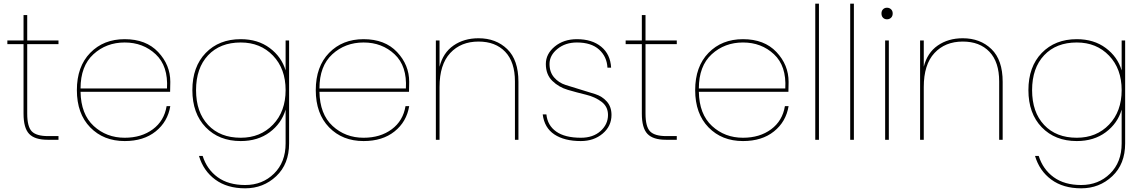

<svg xmlns="http://www.w3.org/2000/svg" viewBox="-20 -760 6223 1044"><path d="M108 -142V-520H20V-540H108V-678H128V-540H298V-520H128V-142Q128 -71 153 -45.5Q178 -20 241 -20H298V0H239Q169 0 138.5 -32Q108 -64 108 -142Z M418 -279H888Q895 -401 826.5 -465Q758 -529 658 -529Q558 -529 488 -465Q418 -401 418 -279ZM906 -183Q892 -98 826.5 -45.5Q761 7 658 7Q543 7 470.5 -67.5Q398 -142 398 -270Q398 -398 470.5 -472.5Q543 -547 658 -547Q774 -547 840 -477Q906 -407 906 -315Q906 -279 905 -261H418Q420 -139 489.5 -75Q559 -11 658 -11Q749 -11 811 -57Q873 -103 886 -183Z M1289 -547Q1382 -547 1446.5 -499Q1511 -451 1533 -377V-540H1552V20Q1552 132 1482 198Q1412 264 1313 264Q1215 264 1150.5 216.5Q1086 169 1062 88H1082Q1105 161 1163.5 203.5Q1222 246 1313 246Q1407 246 1470 184Q1533 122 1533 20V-164Q1511 -89 1446.5 -41Q1382 7 1289 7Q1171 7 1098.5 -68Q1026 -143 1026 -270Q1026 -397 1098.5 -472Q1171 -547 1289 -547ZM1289 -529Q1177 -529 1111.5 -459.5Q1046 -390 1046 -270Q1046 -150 1111.5 -80.5Q1177 -11 1289 -11Q1396 -11 1464.5 -82.5Q1533 -154 1533 -270Q1533 -386 1464.5 -457.5Q1396 -529 1289 -529Z M1717 -279H2187Q2194 -401 2125.5 -465Q2057 -529 1957 -529Q1857 -529 1787 -465Q1717 -401 1717 -279ZM2205 -183Q2191 -98 2125.5 -45.5Q2060 7 1957 7Q1842 7 1769.5 -67.5Q1697 -142 1697 -270Q1697 -398 1769.5 -472.5Q1842 -547 1957 -547Q2073 -547 2139 -477Q2205 -407 2205 -315Q2205 -279 2204 -261H1717Q1719 -139 1788.5 -75Q1858 -11 1957 -11Q2048 -11 2110 -57Q2172 -103 2185 -183Z M2780 0V-317Q2780 -423 2727 -478.5Q2674 -534 2582 -534Q2486 -534 2428 -471.5Q2370 -409 2370 -287V0H2350V-540H2370V-397Q2389 -473 2446 -512.5Q2503 -552 2582 -552Q2677 -552 2738 -493Q2799 -434 2799 -315V0Z M3305 -135Q3305 -74 3257 -33.5Q3209 7 3138 7Q3049 7 2994.5 -29Q2940 -65 2931 -138H2951Q2957 -78 3004.5 -44.5Q3052 -11 3139 -11Q3205 -11 3245.5 -47.5Q3286 -84 3286 -135Q3286 -180 3251 -206.5Q3216 -233 3166.5 -245Q3117 -257 3067.5 -271.5Q3018 -286 2983 -320.5Q2948 -355 2948 -412Q2948 -467 2996.5 -507Q3045 -547 3117 -547Q3199 -547 3249 -506Q3299 -465 3303 -392H3283Q3280 -452 3237.5 -490.5Q3195 -529 3117 -529Q3054 -529 3011 -494Q2968 -459 2968 -412Q2968 -368 2993 -339Q3018 -310 3055.5 -298Q3093 -286 3136.5 -273Q3180 -260 3217.5 -248Q3255 -236 3280 -207.5Q3305 -179 3305 -135Z M3470 -142V-520H3382V-540H3470V-678H3490V-540H3660V-520H3490V-142Q3490 -71 3515 -45.5Q3540 -20 3603 -20H3660V0H3601Q3531 0 3500.5 -32Q3470 -64 3470 -142Z M3780 -279H4250Q4257 -401 4188.5 -465Q4120 -529 4020 -529Q3920 -529 3850 -465Q3780 -401 3780 -279ZM4268 -183Q4254 -98 4188.5 -45.5Q4123 7 4020 7Q3905 7 3832.5 -67.5Q3760 -142 3760 -270Q3760 -398 3832.5 -472.5Q3905 -547 4020 -547Q4136 -547 4202 -477Q4268 -407 4268 -315Q4268 -279 4267 -261H3780Q3782 -139 3851.5 -75Q3921 -11 4020 -11Q4111 -11 4173 -57Q4235 -103 4248 -183Z M4413 0V-740H4433V0Z M4603 0V-740H4623V0Z M4793 0V-540H4813V0ZM4773 -687Q4773 -701 4781.5 -709.5Q4790 -718 4803 -718Q4816 -718 4825 -709.5Q4834 -701 4834 -687Q4834 -672 4825 -663.5Q4816 -655 4803 -655Q4790 -655 4781.5 -663.5Q4773 -672 4773 -687Z M5413 0V-317Q5413 -423 5360 -478.5Q5307 -534 5215 -534Q5119 -534 5061 -471.5Q5003 -409 5003 -287V0H4983V-540H5003V-397Q5022 -473 5079 -512.5Q5136 -552 5215 -552Q5310 -552 5371 -493Q5432 -434 5432 -315V0Z M5835 -547Q5928 -547 5992.5 -499Q6057 -451 6079 -377V-540H6098V20Q6098 132 6028 198Q5958 264 5859 264Q5761 264 5696.5 216.5Q5632 169 5608 88H5628Q5651 161 5709.5 203.5Q5768 246 5859 246Q5953 246 6016 184Q6079 122 6079 20V-164Q6057 -89 5992.5 -41Q5928 7 5835 7Q5717 7 5644.5 -68Q5572 -143 5572 -270Q5572 -397 5644.5 -472Q5717 -547 5835 -547ZM5835 -529Q5723 -529 5657.5 -459.5Q5592 -390 5592 -270Q5592 -150 5657.5 -80.5Q5723 -11 5835 -11Q5942 -11 6010.5 -82.5Q6079 -154 6079 -270Q6079 -386 6010.5 -457.5Q5942 -529 5835 -529Z"/></svg>

Font: SVN-Poppins Thin
Style: Regular
Weight: 100
Designer: Ninad Kale (Devanagari), Jonny Pinhorn (Latin)
Foundry: Indian Type Foundry
Version: Version 3.002 2017